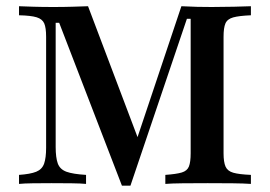

<svg xmlns="http://www.w3.org/2000/svg" viewBox="-20 -591 867 617"><path d="M371.8 5.6 170.2 -517.7H158.9V-118.5Q158.9 -84.7 165.7 -65.7Q172.6 -46.8 193.5 -39.1Q214.5 -31.5 256.5 -29V0Q240.3 -1.6 210.1 -2Q179.8 -2.4 146 -2.4Q112.9 -2.4 85.1 -2Q57.3 -1.6 41.1 0V-29Q77.4 -31.5 96.4 -39.1Q115.3 -46.8 121.8 -65.3Q128.2 -83.9 128.2 -116.1V-472.6Q128.2 -501.6 122.2 -515.7Q116.1 -529.8 97.6 -535.5Q79 -541.1 41.1 -541.9V-571Q58.1 -570.2 87.1 -569.4Q116.1 -568.5 151.6 -568.5Q184.7 -568.5 213.3 -569.4Q241.9 -570.2 262.9 -571L433.1 -121L408.9 -111.3L562.9 -571Q591.9 -569.4 614.5 -569Q637.1 -568.5 660.5 -568.5Q697.6 -568.5 731.9 -569.4Q766.1 -570.2 786.3 -571V-541.9Q748.4 -540.3 729.4 -535.1Q710.5 -529.8 704.4 -515.7Q698.4 -501.6 698.4 -472.6V-98.4Q698.4 -70.2 704.8 -55.6Q711.3 -41.1 729.8 -35.9Q748.4 -30.6 786.3 -29V0Q763.7 -1.6 727.4 -2Q691.1 -2.4 647.6 -2.4Q602.4 -2.4 566.9 -2Q531.5 -1.6 511.3 0V-29Q546.8 -31.5 564.1 -36.7Q581.5 -41.9 587.1 -56Q592.7 -70.2 592.7 -98.4V-530.6H580.6L399.2 5.6Z"/></svg>

Font: Playfair 5pt SemiExpanded Light SemiBold
Style: Regular
Weight: 600
Version: Version 2.001;gftools[0.9.30]